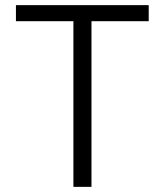

<svg xmlns="http://www.w3.org/2000/svg" viewBox="-20 -727 641 747"><path d="M42 -707H558.6V-644.5H335.9V0H265.6V-644.5H42Z"/></svg>

Font: Pretendard Std Light
Style: Regular
Weight: 300
Designer: Base glyphs from Inter by Rasmus Andersson; Hangeul glyphs from Noto Sans CJK(Source Han Sans) by Jang Soo-young and Kan
Foundry: Kil Hyung-jin
Version: Version 1.309